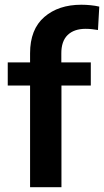

<svg xmlns="http://www.w3.org/2000/svg" viewBox="-20 -778 433 798"><path d="M105 0H235.4V-467.8L234.9 -478.5V-554.7Q234.4 -606.4 261 -632.3Q287.6 -658.2 335.9 -658.2Q349.6 -658.2 362.5 -656.7Q375.5 -655.3 387.2 -653.3L392.6 -750.5Q376 -754.4 356.9 -756.3Q337.9 -758.3 317.9 -758.3Q223.1 -758.3 164.1 -707.3Q105 -656.2 105 -556.6ZM12.2 -422.4H357.4V-518.6H176.8H152.8H12.2Z"/></svg>

Font: Roboto Flex
Style: wght 600 wdth 140 opsz 13.0 GRAD 0.00 slnt 0.00 XTRA 468 XOPQ 96 YOPQ 79 YTLC 514 YTUC 712 YTAS 750 YTDE -203.00 YTFI 738
Weight: 600
Width: 8
Designer: Berlow after Robertson
Foundry: Google
Version: Version 3.100